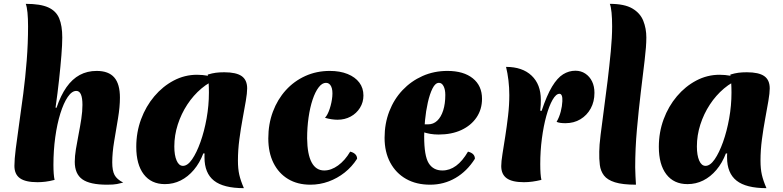

<svg xmlns="http://www.w3.org/2000/svg" viewBox="-20 -946 4075 999"><path d="M537 15Q448 15 408.5 -13Q369 -41 369 -104Q369 -133 375 -170Q381 -207 389 -247.5Q397 -288 403 -327.5Q409 -367 409 -400Q409 -473 377 -473Q354 -473 332.5 -441.5Q311 -410 294 -355.5Q277 -301 267.5 -232Q258 -163 258 -88Q258 -63 259.5 -43Q261 -23 264 -10Q237 -3 215.5 -0.5Q194 2 175 2Q113 2 84 -18.5Q55 -39 55 -83Q55 -116 62 -172Q69 -228 79.5 -301Q90 -374 101 -458Q112 -542 119 -631.5Q126 -721 126 -809Q126 -850 123 -880.5Q120 -911 114 -926Q190 -926 231 -907.5Q272 -889 288 -850.5Q304 -812 304 -751Q304 -715 299.5 -658.5Q295 -602 287.5 -532.5Q280 -463 269 -386L274 -385Q296 -450 326 -492.5Q356 -535 395 -556Q434 -577 483 -577Q545 -577 574.5 -543Q604 -509 604 -438Q604 -390 594 -330Q584 -270 574 -210.5Q564 -151 564 -101Q564 -58 576 -35.5Q588 -13 621 4Q605 8 588.5 11.5Q572 15 537 15Z M1038 -148Q1019 -98 988.5 -62Q958 -26 920 -7Q882 12 838 12Q767 12 728 -39Q689 -90 689 -182Q689 -258 714 -325.5Q739 -393 783 -445Q827 -497 884 -527Q941 -557 1005 -557Q1033 -557 1064.5 -551.5Q1096 -546 1118 -537Q1070 -521 1028 -485.5Q986 -450 954.5 -402Q923 -354 905 -298Q887 -242 887 -184Q887 -138 899 -110.5Q911 -83 932 -83Q956 -83 979.5 -117Q1003 -151 1023 -207Q1043 -263 1055 -330Q1067 -397 1067 -464Q1067 -491 1065.5 -515.5Q1064 -540 1061 -558Q1084 -565 1103 -567.5Q1122 -570 1147 -570Q1209 -570 1237.5 -550Q1266 -530 1266 -486Q1266 -462 1259 -421Q1252 -380 1242.5 -329Q1233 -278 1225.5 -221.5Q1218 -165 1218 -110Q1218 -68 1225 -37Q1232 -6 1249 33Q1143 33 1093.5 -6Q1044 -45 1044 -127Q1044 -138 1044 -141Q1044 -144 1045 -147Z M1578 -226Q1579 -143 1601.5 -101Q1624 -59 1667 -59Q1703 -59 1739 -85Q1775 -111 1802 -157Q1819 -153 1828.5 -143.5Q1838 -134 1838 -120Q1811 -78 1773 -48Q1735 -18 1689.5 -1.5Q1644 15 1595 15Q1528 15 1479 -14.5Q1430 -44 1403 -98Q1376 -152 1376 -226Q1376 -301 1400 -365Q1424 -429 1467 -476.5Q1510 -524 1568.5 -550.5Q1627 -577 1696 -577Q1749 -577 1788.5 -561Q1828 -545 1849.5 -516.5Q1871 -488 1871 -449Q1871 -414 1853 -385Q1835 -356 1804.5 -339.5Q1774 -323 1736 -323Q1722 -323 1705 -325.5Q1688 -328 1671 -333Q1685 -348 1695.5 -380Q1706 -412 1709 -444Q1712 -478 1703 -496.5Q1694 -515 1676 -515Q1656 -515 1638 -491.5Q1620 -468 1606.5 -427.5Q1593 -387 1585.5 -335Q1578 -283 1578 -226Z M2218 15Q2146 15 2093 -15Q2040 -45 2010.5 -100Q1981 -155 1981 -229Q1981 -303 2005.5 -366.5Q2030 -430 2074.5 -477Q2119 -524 2178.5 -550.5Q2238 -577 2308 -577Q2392 -577 2440 -538.5Q2488 -500 2488 -432Q2488 -377 2459.5 -335Q2431 -293 2380.5 -269.5Q2330 -246 2262 -246Q2239 -246 2218.5 -249.5Q2198 -253 2178 -260L2181 -299H2207Q2235 -299 2255 -318Q2275 -337 2286 -371.5Q2297 -406 2297 -452Q2297 -480 2288 -497.5Q2279 -515 2264 -515Q2245 -515 2230.5 -486Q2216 -457 2206 -412.5Q2196 -368 2191.5 -320.5Q2187 -273 2187 -236Q2187 -135 2210.5 -97Q2234 -59 2282 -59Q2358 -59 2415 -157Q2451 -148 2451 -120Q2410 -55 2350 -20Q2290 15 2218 15Z M2798 -369Q2825 -450 2852.5 -495.5Q2880 -541 2910 -559.5Q2940 -578 2974 -578Q3003 -578 3025.5 -563Q3048 -548 3060.5 -522.5Q3073 -497 3073 -463Q3073 -417 3053.5 -381.5Q3034 -346 3000 -325.5Q2966 -305 2922 -305Q2908 -305 2896.5 -306.5Q2885 -308 2876 -312Q2890 -336 2897.5 -365Q2905 -394 2906 -419Q2907 -439 2903 -448.5Q2899 -458 2891 -458Q2873 -458 2855 -426.5Q2837 -395 2822.5 -342.5Q2808 -290 2799.5 -225Q2791 -160 2791 -92Q2791 -64 2792.5 -43.5Q2794 -23 2797 -10Q2772 -4 2750 -1Q2728 2 2706 2Q2645 2 2616.5 -18.5Q2588 -39 2588 -82Q2588 -105 2594.5 -145.5Q2601 -186 2609 -237Q2617 -288 2623.5 -343.5Q2630 -399 2630 -451Q2630 -490 2625.5 -528Q2621 -566 2613 -598Q2698 -598 2746 -552.5Q2794 -507 2794 -427Q2794 -416 2793.5 -401Q2793 -386 2791 -370Z M3098 -157Q3098 -187 3105 -244.5Q3112 -302 3122 -375Q3132 -448 3141.5 -526.5Q3151 -605 3158 -678.5Q3165 -752 3165 -809Q3165 -850 3162 -880.5Q3159 -911 3153 -926Q3229 -926 3270 -902Q3311 -878 3327 -838Q3343 -798 3343 -751Q3343 -705 3334 -631Q3325 -557 3314 -465Q3303 -373 3294 -273Q3285 -173 3285 -75Q3285 -52 3286.5 -29.5Q3288 -7 3289 15Q3219 15 3179.5 2.5Q3140 -10 3122.5 -33Q3105 -56 3101 -87.5Q3097 -119 3098 -157Z M3757 -148Q3738 -98 3707.5 -62Q3677 -26 3639 -7Q3601 12 3557 12Q3486 12 3447 -39Q3408 -90 3408 -182Q3408 -258 3433 -325.5Q3458 -393 3502 -445Q3546 -497 3603 -527Q3660 -557 3724 -557Q3752 -557 3783.5 -551.5Q3815 -546 3837 -537Q3789 -521 3747 -485.5Q3705 -450 3673.5 -402Q3642 -354 3624 -298Q3606 -242 3606 -184Q3606 -138 3618 -110.5Q3630 -83 3651 -83Q3675 -83 3698.5 -117Q3722 -151 3742 -207Q3762 -263 3774 -330Q3786 -397 3786 -464Q3786 -491 3784.5 -515.5Q3783 -540 3780 -558Q3803 -565 3822 -567.5Q3841 -570 3866 -570Q3928 -570 3956.5 -550Q3985 -530 3985 -486Q3985 -462 3978 -421Q3971 -380 3961.5 -329Q3952 -278 3944.5 -221.5Q3937 -165 3937 -110Q3937 -68 3944 -37Q3951 -6 3968 33Q3862 33 3812.5 -6Q3763 -45 3763 -127Q3763 -138 3763 -141Q3763 -144 3764 -147Z"/></svg>

Font: Merienda Black
Style: Regular
Weight: 900
Designer: Eduardo Rodriguez Tunni
Foundry: Eduardo Rodriguez Tunni
Version: Version 2.001